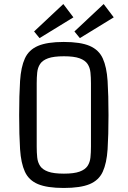

<svg xmlns="http://www.w3.org/2000/svg" viewBox="-20 -920 633 952"><path d="M296 12Q214 12 168.5 -7Q123 -26 103.5 -68.5Q84 -111 79.5 -180Q75 -249 75 -349Q75 -449 79.5 -518.5Q84 -588 103.5 -630.5Q123 -673 168.5 -692.5Q214 -712 296 -712Q379 -712 424.5 -692.5Q470 -673 489.5 -630.5Q509 -588 513.5 -518.5Q518 -449 518 -349Q518 -249 513.5 -180Q509 -111 489.5 -68.5Q470 -26 424.5 -7Q379 12 296 12ZM431 -193V-507Q431 -536 428.5 -560.5Q426 -585 414 -603Q402 -621 374.5 -631Q347 -641 297 -641Q246 -641 218.5 -631Q191 -621 179 -603Q167 -585 164.5 -560.5Q162 -536 162 -507V-193Q162 -164 164.5 -139.5Q167 -115 179 -97Q191 -79 218.5 -69Q246 -59 297 -59Q347 -59 374.5 -69Q402 -79 414 -97Q426 -115 428.5 -139.5Q431 -164 431 -193ZM149 -764 294 -900 344 -834 176 -731ZM349 -764 494 -900 544 -834 376 -731Z"/></svg>

Font: Strait
Style: Regular
Weight: 400
Designer: Eduardo Rodriguez Tunni
Foundry: Eduardo Rodriguez Tunni
Version: Version 1.002; ttfautohint (v1.8.4.7-5d5b);gftools[0.9.23]